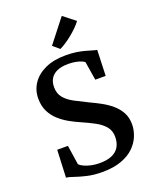

<svg xmlns="http://www.w3.org/2000/svg" viewBox="-179 -1088 956 1197"><g transform="rotate(-20 299.0 -489.0)"><path d="M289 11Q231.5 11 186.5 0.2Q141.5 -10.5 110.2 -21.5Q79 -32.5 62.5 -34L70.5 -216H141.5L161 -87Q170.5 -77 189.5 -68Q208.5 -59 234.8 -53Q261 -47 291.5 -47Q343.5 -47 375.8 -62Q408 -77 423 -104.5Q438 -132 438 -169Q438 -208.5 415.8 -236Q393.5 -263.5 354.2 -285Q315 -306.5 264 -328.5Q234 -341.5 200 -360.2Q166 -379 136 -405.5Q106 -432 87.2 -469Q68.5 -506 68.5 -556Q68.5 -611 98.2 -655.2Q128 -699.5 184.2 -725.5Q240.5 -751.5 321.5 -751.5Q359.5 -751.5 390.8 -746.8Q422 -742 446.5 -735.2Q471 -728.5 489 -723Q507 -717.5 518 -716L512 -545.5H443L423 -669Q417.5 -674.5 402.2 -680.8Q387 -687 365.5 -691.2Q344 -695.5 318 -695.5Q272.5 -695.5 243.2 -682.5Q214 -669.5 199.8 -645.8Q185.5 -622 185.5 -589Q185.5 -546 208.8 -518.2Q232 -490.5 272 -469.2Q312 -448 361.5 -424Q395.5 -408.5 430.8 -389.2Q466 -370 496.2 -344.5Q526.5 -319 545 -285.2Q563.5 -251.5 563.5 -206Q563.5 -167.5 548 -129Q532.5 -90.5 500 -58.8Q467.5 -27 415 -8Q362.5 11 289 11ZM304 -800 261.5 -836 382.5 -990.5 461.5 -928.5Q448 -910 428.5 -890.8Q409 -871.5 387.2 -854Q365.5 -836.5 344.2 -822.5Q323 -808.5 305 -800Z"/></g></svg>

Font: Merriweather SemiBold
Style: Regular
Weight: 600
Version: Version 2.100